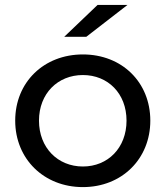

<svg xmlns="http://www.w3.org/2000/svg" viewBox="-20 -757 675 783"><path d="M42 -265C42 -109 159 6 318 6C477 6 593 -109 593 -265C593 -422 477 -535 318 -535C159 -535 42 -422 42 -265ZM139 -265C139 -376 216 -451 318 -451C420 -451 496 -376 496 -265C496 -154 420 -78 318 -78C216 -78 139 -154 139 -265ZM242 -607H332L500 -737H378Z"/></svg>

Font: Malon Grotesk Med
Style: Regular
Weight: 500
Designer: Julieta Ulanovsky
Foundry: Julieta Ulanovsky
Version: Version 7.200